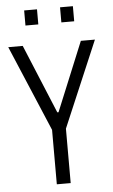

<svg xmlns="http://www.w3.org/2000/svg" viewBox="-58 -899 550 938"><g transform="rotate(-5 216.5 -430.0)"><path d="M182 0V-267L4 -688H75L215 -350H221L360 -688H429L250 -267V0ZM97 -786V-860H160V-786ZM273 -786V-860H336V-786Z"/></g></svg>

Font: Saira Condensed
Style: Regular
Weight: 400
Width: 3
Designer: Hector Gatti with collaboration of the Omnibus-Type team
Foundry: Omnibus-Type
Version: Version 1.101